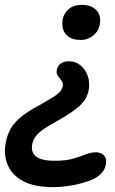

<svg xmlns="http://www.w3.org/2000/svg" viewBox="-91 -527 473 793"><path d="M130 246Q50 246 3.5 220.5Q-43 195 -60 152.5Q-77 110 -67 61Q-61 30 -47 5Q-33 -20 -5.5 -43Q22 -66 69 -91Q110 -114 131 -127.5Q152 -141 159 -151Q166 -161 168 -170Q170 -182 166 -189Q162 -196 156 -203Q150 -210 145.5 -218Q141 -226 144 -239Q147 -255 160 -264.5Q173 -274 193 -274Q222 -274 242.5 -256.5Q263 -239 272 -211.5Q281 -184 275 -153Q272 -140 266 -126.5Q260 -113 246 -98Q232 -83 205.5 -64.5Q179 -46 136 -22Q99 -2 80 13Q61 28 53 41Q45 54 42 69Q36 101 57.5 119Q79 137 136 137Q182 137 212 128Q242 119 263.5 110.5Q285 102 305 102Q327 102 339 115.5Q351 129 346 154Q342 173 329 187.5Q316 202 298 211Q275 222 245.5 230Q216 238 185.5 242Q155 246 130 246ZM243 -362Q211 -362 193 -374.5Q175 -387 169.5 -406.5Q164 -426 168 -448Q173 -472 193 -489.5Q213 -507 247 -507Q285 -507 306.5 -485.5Q328 -464 321 -425Q315 -396 292.5 -379Q270 -362 243 -362Z"/></svg>

Font: Shantell Sans Light Medium
Style: Italic
Weight: 500
Italic angle: -11°
Version: Version 1.011;[c5ecc13dd]